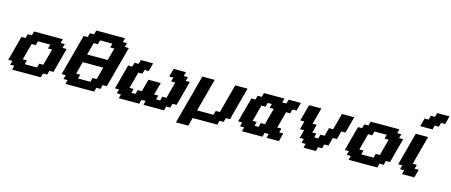

<svg xmlns="http://www.w3.org/2000/svg" viewBox="-59 -1848 6629 2821"><g transform="rotate(15 3255.5 -437.5)"><path d="M125 0H562.5L579.1 -62.5H641.6L658.7 -125H721.2Q737.8 -187.5 771 -312.5Q804.2 -437.5 821.3 -500H758.8L775.9 -562.5H713.4L730 -625H292.5L275.9 -562.5H213.4L196.3 -500H133.8Q117.2 -437.5 83.7 -312.5Q50.3 -187.5 33.7 -125H96.2L79.1 -62.5H141.6ZM471.2 -125H283.7L300.3 -187.5H237.8Q249 -229 271.2 -312.3Q293.5 -395.5 304.7 -437.5H367.2L383.8 -500H571.3L554.7 -437.5H617.2Q606 -396 583.7 -312.5Q561.5 -229 550.3 -187.5H487.8Z M936.5 0H1374L1390.6 -62.5H1453.1L1470.2 -125H1532.7Q1560.5 -229.5 1616.5 -437.7Q1672.4 -646 1700.2 -750H1637.7L1654.3 -812.5H1591.8L1608.4 -875H1170.9L1154.3 -812.5H1091.8L1075.2 -750H1012.7Q984.9 -646 929 -437.5Q873 -229 845.2 -125H907.7L890.6 -62.5H953.1ZM1282.7 -125H1095.2L1111.8 -187.5H1049.3L1099.6 -375H1412.1L1361.8 -187.5H1299.3ZM1445.3 -500H1132.8L1183.1 -687.5H1245.6L1262.7 -750H1450.2L1433.1 -687.5H1495.6Z M2123 0H2435.5L2452.1 -62.5H2514.6L2531.7 -125H2594.2Q2611.3 -187.5 2644.5 -312.5Q2677.7 -437.5 2694.3 -500H2631.8L2648.9 -562.5H2586.4L2603 -625H2415.5Q2409.7 -604 2398.4 -562.3Q2387.2 -520.5 2381.8 -500H2444.3L2427.7 -437.5H2490.2Q2479 -396 2456.8 -312.5Q2434.6 -229 2423.3 -187.5H2360.8L2344.2 -125H2281.7L2298.3 -187.5H2235.8L2286.1 -375H2098.6L2048.3 -187.5H1985.8L1969.2 -125H1906.7L1923.3 -187.5H1860.8Q1872.1 -229 1894.3 -312.3Q1916.5 -395.5 1927.7 -437.5H1990.2L2006.8 -500H2069.3Q2075.2 -520.5 2086.4 -562.3Q2097.7 -604 2103 -625H1915.5L1898.9 -562.5H1836.4L1819.3 -500H1756.8Q1740.2 -437.5 1706.8 -312.5Q1673.3 -187.5 1656.7 -125H1719.2L1702.1 -62.5H1764.6L1748 0H2060.5L2077.1 -62.5H2139.6Z M2650.9 125H2838.4Q2843.8 104 2855 62.5Q2866.2 21 2872.1 0H3247.1L3263.7 -62.5H3326.2L3343.3 -125H3405.8Q3427.7 -208.5 3472.4 -375.2Q3517.1 -542 3539.6 -625H3352.1L3234.9 -187.5H3172.4L3155.8 -125H2905.8Q2928.2 -208 2972.9 -375Q3017.6 -542 3039.6 -625H2852.1Q2818.4 -500 2751.5 -250Q2684.6 0 2650.9 125Z M3996.1 0H4183.6Q4189 -21 4200.2 -62.5Q4211.4 -104 4217.3 -125H4154.8L4171.4 -187.5H4108.9Q4120.1 -229 4142.3 -312.5Q4164.6 -396 4175.8 -437.5H4238.3L4254.9 -500H4317.4Q4323.2 -520.5 4334.5 -562.3Q4345.7 -604 4351.1 -625H4163.6L4147 -562.5H4084.5L4101.1 -625H3788.6L3772 -562.5H3709.5L3692.4 -500H3629.9Q3613.3 -437.5 3579.8 -312.5Q3546.4 -187.5 3529.8 -125H3592.3L3575.2 -62.5H3637.7L3621.1 0H3933.6L3950.2 -62.5H4012.7ZM3842.3 -125H3779.8L3796.4 -187.5H3733.9Q3745.1 -229 3767.3 -312.3Q3789.6 -395.5 3800.8 -437.5H3863.3L3879.9 -500H3942.4L3925.8 -437.5H3988.3Q3977.1 -396 3954.8 -312.5Q3932.6 -229 3921.4 -187.5H3858.9Z M4557.6 0H4745.1L4761.7 -62.5H4824.2L4841.3 -125H4903.8Q4909.7 -145.5 4920.7 -187.3Q4931.6 -229 4937 -250H4999.5Q5004.9 -270.5 5016.1 -312.3Q5027.3 -354 5033.2 -375H5095.7Q5106.9 -416.5 5129.2 -500Q5151.4 -583.5 5162.6 -625H4975.1Q4963.9 -583.5 4941.7 -500Q4919.4 -416.5 4908.2 -375H4845.7Q4839.8 -354 4828.6 -312.3Q4817.4 -270.5 4812 -250H4749.5L4732.9 -187.5H4670.4L4687 -250H4624.5Q4630.4 -270.5 4641.6 -312.3Q4652.8 -354 4658.2 -375H4595.7Q4606.9 -416.5 4629.2 -500Q4651.4 -583.5 4662.6 -625H4475.1Q4463.9 -583.5 4441.7 -500Q4419.4 -416.5 4408.2 -375H4470.7Q4465.3 -354 4454.1 -312.3Q4442.9 -270.5 4437 -250H4499.5Q4494.1 -229 4483.2 -187.3Q4472.2 -145.5 4466.3 -125H4528.8L4511.7 -62.5H4574.2Z M5244.1 0H5681.6L5698.2 -62.5H5760.7L5777.8 -125H5840.3Q5856.9 -187.5 5890.1 -312.5Q5923.3 -437.5 5940.4 -500H5877.9L5895 -562.5H5832.5L5849.1 -625H5411.6L5395 -562.5H5332.5L5315.4 -500H5252.9Q5236.3 -437.5 5202.9 -312.5Q5169.4 -187.5 5152.8 -125H5215.3L5198.2 -62.5H5260.7ZM5590.3 -125H5402.8L5419.4 -187.5H5356.9Q5368.2 -229 5390.4 -312.3Q5412.6 -395.5 5423.8 -437.5H5486.3L5502.9 -500H5690.4L5673.8 -437.5H5736.3Q5725.1 -396 5702.9 -312.5Q5680.7 -229 5669.4 -187.5H5606.9Z M6055.7 0H6243.2Q6249 -21 6260.3 -62.5Q6271.5 -104 6276.9 -125H6214.4L6231 -187.5H6168.5L6285.6 -625H6098.1Q6076.2 -542 6031.5 -375Q5986.8 -208 5964.4 -125H6026.9L6009.8 -62.5H6072.3ZM6131.8 -750H6319.3L6335.9 -812.5H6398.4L6415 -875H6477.5Q6482.9 -895.5 6494.1 -937.3Q6505.4 -979 6511.2 -1000H6323.7L6306.6 -937.5H6244.1L6227.5 -875H6165Q6159.7 -854 6148.4 -812.5Q6137.2 -771 6131.8 -750Z"/></g></svg>

Font: Faithful 32x
Style: SemiboldOblique
Weight: 400
Foundry: Faithful Resource Pack
Version: Version 1.0; January 27, 2023